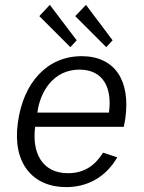

<svg xmlns="http://www.w3.org/2000/svg" viewBox="-20 -756 590 786"><path d="M184 -736 141 -690 268 -563 294 -591ZM332 -736 288 -690 415 -563 441 -591ZM124 -237H487L493 -271C515 -428 449 -526 314 -526C174 -526 75 -419 53 -253C30 -87 115 10 251 10C337 10 413 -30 460 -112L402 -131C369 -79 326 -47 258 -47C151 -47 110 -133 124 -237ZM133 -295C144 -382 200 -471 305 -471C403 -471 440 -396 426 -295Z"/></svg>

Font: United Sans Light
Style: Italic
Weight: 300
Italic angle: -8°
Designer: Pablo Impallari, Rodrigo Fuenzalida (Modified by Dan O. Williams)
Version: Version 1.000;PS 001.000;hotconv 1.0.88;makeotf.lib2.5.64775